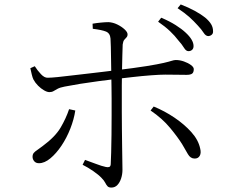

<svg xmlns="http://www.w3.org/2000/svg" viewBox="-20 -820 1040 867"><path d="M831 -589Q820 -589 811 -604Q802 -619 785 -638Q770 -658 748 -679Q726 -700 694 -722L708 -740Q746 -724 773.5 -706.5Q801 -689 818 -673Q854 -640 854 -612Q854 -601 847.5 -595Q841 -589 831 -589ZM483 27Q471 27 465.5 21Q460 15 455 5Q450 -5 439 -16Q425 -31 401 -47.5Q377 -64 353 -76L364 -98Q387 -90 413 -80Q439 -70 458 -66Q467 -64 473 -66Q479 -68 480 -78Q481 -95 482 -131Q483 -167 483.5 -211.5Q484 -256 484 -299.5Q484 -343 484 -375Q484 -396 483.5 -425.5Q483 -455 482.5 -487.5Q482 -520 481.5 -551.5Q481 -583 480.5 -608Q480 -633 479 -646Q477 -670 458.5 -677.5Q440 -685 399 -690L398 -713Q415 -716 435.5 -718Q456 -720 470 -720Q490 -719 509.5 -709.5Q529 -700 542.5 -687.5Q556 -675 556 -665Q556 -656 551 -651Q546 -646 541 -640Q536 -634 534 -619Q533 -601 532.5 -570.5Q532 -540 531 -504.5Q530 -469 530 -434.5Q530 -400 530 -373Q530 -353 530 -316.5Q530 -280 530.5 -238Q531 -196 531.5 -156.5Q532 -117 532.5 -89Q533 -61 533 -53Q533 -33 527 -14.5Q521 4 510 15.5Q499 27 483 27ZM156 -83Q142 -83 134.5 -92Q127 -101 127 -112Q127 -123 132.5 -129.5Q138 -136 148 -142.5Q158 -149 172 -160Q229 -202 253.5 -243.5Q278 -285 292 -327L320 -321Q314 -281 297.5 -239Q281 -197 257.5 -162Q234 -127 207.5 -105Q181 -83 156 -83ZM203 -404Q193 -404 179 -412Q165 -420 152 -433Q139 -446 131 -461Q127 -469 123.5 -483.5Q120 -498 117 -512L137 -521Q149 -502 165 -485Q181 -468 196 -469Q211 -469 240.5 -472Q270 -475 306.5 -479.5Q343 -484 380 -488Q417 -492 448 -496Q479 -500 497 -502Q589 -513 641.5 -521.5Q694 -530 719.5 -536Q745 -542 755.5 -545.5Q766 -549 774 -549Q792 -549 810.5 -542.5Q829 -536 842 -526.5Q855 -517 855 -508Q855 -493 847.5 -487.5Q840 -482 822 -482Q802 -482 779.5 -482.5Q757 -483 726 -483Q703 -483 662.5 -480Q622 -477 578.5 -472Q535 -467 500 -463Q467 -459 425 -453.5Q383 -448 342.5 -441.5Q302 -435 272 -429Q251 -425 240 -419Q229 -413 221.5 -408.5Q214 -404 203 -404ZM859 -104Q840 -104 828.5 -124Q817 -144 803 -168Q784 -199 748.5 -242Q713 -285 660 -321L674 -339Q723 -319 767.5 -289Q812 -259 844 -223.5Q876 -188 884 -149Q889 -129 882 -116.5Q875 -104 859 -104ZM921 -657Q909 -657 899.5 -672Q890 -687 873 -705Q855 -725 835 -743Q815 -761 782 -783L796 -800Q832 -786 859.5 -771Q887 -756 906 -741Q925 -725 933.5 -710.5Q942 -696 942 -680Q943 -670 937 -664Q931 -658 921 -657Z"/></svg>

Font: Noto Serif SC ExtraLight Light
Style: Regular
Weight: 300
Version: Version 2.002-H1;hotconv 1.1.0;makeotfexe 2.6.0